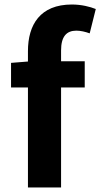

<svg xmlns="http://www.w3.org/2000/svg" viewBox="-20 -832 445 852"><path d="M405 -792C380 -802 342 -812 299 -812C158 -812 104 -722 104 -605V-559L29 -553V-444H104V0H251V-444H356V-560H251V-608C251 -670 275 -696 319 -696C337 -696 359 -691 378 -684Z"/></svg>

Font: Noto Sans CJK JP Bold
Style: Regular
Weight: 700
Designer: Ryoko NISHIZUKA (kana & ideographs); Paul D. Hunt (Latin, Greek & Cyrillic); Wenlong ZHANG (bopomofo); Sandoll Communica
Foundry: Adobe Systems Incorporated
Version: Version 1.004;PS 1.004;hotconv 1.0.82;makeotf.lib2.5.63406